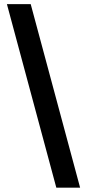

<svg xmlns="http://www.w3.org/2000/svg" viewBox="-20 -781 413 911"><path d="M360.1 109.4H247.2L12.8 -761.4H125.7Z"/></svg>

Font: Riot Sans
Style: Bold
Weight: 600
Designer: Rasmus Andersson
Foundry: rsms
Version: Version 4.001